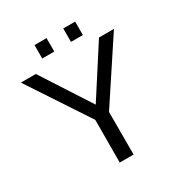

<svg xmlns="http://www.w3.org/2000/svg" viewBox="-192 -975 1051 1113"><g transform="rotate(-30 333.5 -418.5)"><path d="M471.2 -836.9V-747.1H391.6V-836.9ZM279.8 -836.9V-747.1H199.2V-836.9ZM379.4 -285.2V0H286.6L287.6 -285.2L22 -688H122.1L334 -360.4L544.9 -688H645Z"/></g></svg>

Font: Arimo
Style: Regular
Weight: 400
Designer: Steve Matteson
Foundry: Monotype Imaging Inc.
Version: Version 1.33